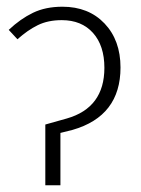

<svg xmlns="http://www.w3.org/2000/svg" viewBox="-20 -552 421 572"><path d="M115 -181 179 -199Q291 -231 291 -350Q291 -416 257 -454Q223 -492 164 -492Q123 -492 92.5 -477Q62 -462 32 -435L6 -463Q41 -496 78.5 -514Q116 -532 166 -532Q244 -532 291.5 -482Q339 -432 339 -351Q339 -206 196 -165L160 -156V0H115Z"/></svg>

Font: Fira Sans Condensed ExtraLight
Style: Regular
Weight: 275
Width: 3
Designer: Carrois Corporate & Edenspiekermann AG
Foundry: Carrois Corporate GbR & Edenspiekermann AG
Version: Version 4.203